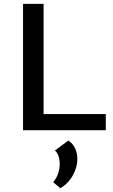

<svg xmlns="http://www.w3.org/2000/svg" viewBox="-20 -678 591 1000"><path d="M100 0V-658H207V0ZM134 0V-84H531V0ZM294 302 257 271Q274 251 282.5 226Q291 201 291 177Q291 153 284.5 134.5Q278 116 266 106L336 54Q361 71 372 96.5Q383 122 383 150Q383 193 359 236Q335 279 294 302Z"/></svg>

Font: Ysabeau Office SemiBold
Style: Regular
Weight: 600
Designer: Christian Thalmann (Catharsis Fonts)
Version: Version 2.001;gftools[0.9.30]; featfreeze: tnum,lnum,ss02